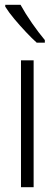

<svg xmlns="http://www.w3.org/2000/svg" viewBox="-20 -785 229 805"><path d="M121 0H68V-532H121ZM66 -765Q87 -727 114.5 -687.5Q142 -648 168 -617V-606H134Q114 -624 89 -650.5Q64 -677 40.5 -705Q17 -733 2 -757V-765Z"/></svg>

Font: Noto Sans Sinhala ExtraCondensed Light
Style: Regular
Weight: 300
Width: 2
Designer: Jelle Bosma - Monotype Design Team
Foundry: Monotype Imaging Inc.
Version: Version 2.006; ttfautohint (v1.8.4.7-5d5b)